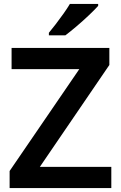

<svg xmlns="http://www.w3.org/2000/svg" viewBox="-20 -1051 616 978"><path d="M547 -93H29V-180L384 -699H39V-807H537V-720L183 -201H547ZM480 -1021Q464 -1003 433.5 -974Q403 -945 370 -917Q337 -889 313 -871H229V-884Q244 -902 264 -928Q284 -954 303.5 -981.5Q323 -1009 336 -1031H480Z"/></svg>

Font: Noto Sans Telugu UI SemiBold
Style: Regular
Weight: 600
Designer: Jelle Bosma - Monotype Design Team
Foundry: Monotype Imaging Inc.
Version: Version 2.005; ttfautohint (v1.8.4.7-5d5b)